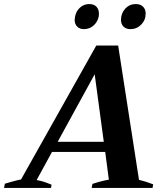

<svg xmlns="http://www.w3.org/2000/svg" viewBox="-61 -929 827 949"><path d="M308 -831Q308 -835 310 -847Q315 -874 334.5 -891.5Q354 -909 380 -909Q403 -909 415.5 -896Q428 -883 428 -861Q428 -852 427 -847Q421 -820 401 -802.5Q381 -785 354 -785Q333 -785 320.5 -797.5Q308 -810 308 -831ZM537 -831Q537 -863 558 -886Q579 -909 610 -909Q633 -909 646 -896Q659 -883 659 -862Q659 -830 637 -807.5Q615 -785 584 -785Q562 -785 549.5 -797.5Q537 -810 537 -831ZM696 -18 693 0H392L396 -20Q441 -35 477 -41L459 -178H196L120 -39Q149 -35 194 -16L191 0H-41L-37 -21Q-14 -28 8.5 -34Q31 -40 43 -42L415 -704H523L626 -40Q657 -33 696 -18ZM452 -228 407 -562 224 -228Z"/></svg>

Font: Trirong
Style: Bold Italic
Weight: 700
Italic angle: -12°
Designer: Katatrad Team
Foundry: CadsonDemak
Version: Version 1.001